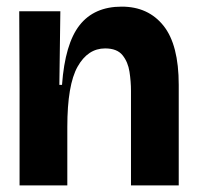

<svg xmlns="http://www.w3.org/2000/svg" viewBox="-20 -559 593 579"><path d="M39 0V-286L38 -525H162L159 -303H167Q176 -427 220 -483Q264 -539 347 -539Q427 -539 473 -481.5Q519 -424 519 -303V0H375V-285Q375 -313 370.5 -342.5Q366 -372 349.5 -392.5Q333 -413 297 -413Q245 -413 214 -358Q183 -303 183 -176V0Z"/></svg>

Font: Bricolage Grotesque 48pt Bricolage Grotesque 48pt Regular
Style: Bold
Weight: 700
Designer: Mathieu Triay
Foundry: Atelier Triay
Version: Version 1.000; ttfautohint (v1.8.4.7-5d5b);gftools[0.9.32]